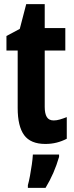

<svg xmlns="http://www.w3.org/2000/svg" viewBox="-20 -682 357 923"><path d="M238 -103Q252 -103 267.5 -107.5Q283 -112 301 -119V-15Q278 -3 252.5 3.5Q227 10 198 10Q127 10 96 -32.5Q65 -75 65 -163V-439H11V-509L75 -543L106 -662H195V-547H294V-439H195V-168Q195 -136 205 -119.5Q215 -103 238 -103ZM264 72Q241 152 199 221H114V208Q119 191 124 164Q129 137 133 109Q137 81 138 61H264Z"/></svg>

Font: Noto Sans Lao ExtraCondensed
Style: Bold
Weight: 700
Width: 2
Designer: Monotype Design Team
Foundry: Monotype Imaging Inc.
Version: Version 2.003; ttfautohint (v1.8.4.7-5d5b)